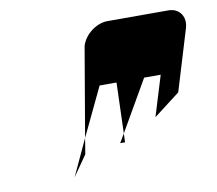

<svg xmlns="http://www.w3.org/2000/svg" viewBox="-58 -813 657 582"><g transform="rotate(-10 270.5 -521.5)"><path d="M226 -684 179 -409 250 -558H302L297 -402L387 -558H438L400 -434L481 -496L538 -684C548 -717 529 -746 495 -746H307C273 -746 236 -718 226 -684ZM127 -297 171 -360 179 -409ZM281 -375H296L297 -402Z"/></g></svg>

Font: bitstorm
Style: ulcnobl
Weight: 400
Version: Version 0.2